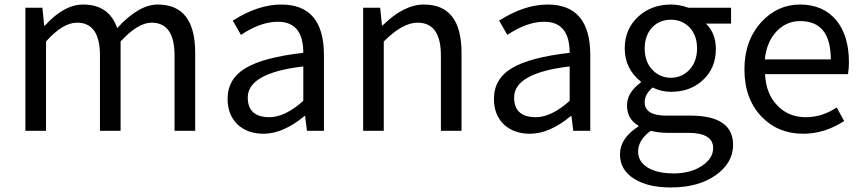

<svg xmlns="http://www.w3.org/2000/svg" viewBox="-20 -577 3807 847"><path d="M92 -543H167L175 -464H178Q262 -557 347 -557Q461 -557 497 -453Q592 -557 676 -557Q841 -557 841 -344V0H750V-332Q750 -477 649 -477Q588 -477 512 -394V0H421V-332Q421 -477 320 -477Q257 -477 183 -394V0H92Z M1029 -27Q984 -69 984 -141Q984 -229 1064 -277Q1143 -324 1318 -344Q1318 -481 1206 -481Q1129 -481 1043 -423L1007 -486Q1118 -557 1221 -557Q1409 -557 1409 -334V0H1334L1326 -65H1323Q1229 13 1143 13Q1073 13 1029 -27ZM1318 -132V-284Q1073 -255 1073 -147Q1073 -60 1169 -60Q1237 -60 1318 -132Z M1582 -543H1657L1665 -465H1668Q1762 -557 1850 -557Q2016 -557 2016 -344V0H1925V-332Q1925 -477 1822 -477Q1756 -477 1673 -394V0H1582Z M2204 -27Q2159 -69 2159 -141Q2159 -229 2239 -277Q2318 -324 2493 -344Q2493 -481 2381 -481Q2304 -481 2218 -423L2182 -486Q2293 -557 2396 -557Q2584 -557 2584 -334V0H2509L2501 -65H2498Q2404 13 2318 13Q2248 13 2204 -27ZM2493 -132V-284Q2248 -255 2248 -147Q2248 -60 2344 -60Q2412 -60 2493 -132Z M2778 212Q2715 173 2715 104Q2715 33 2796 -19V-23Q2746 -52 2746 -112Q2746 -169 2807 -213V-217Q2736 -274 2736 -363Q2736 -450 2797 -505Q2855 -557 2940 -557Q2978 -557 3016 -543H3205V-473H3094Q3138 -431 3138 -361Q3138 -276 3080 -223Q3025 -172 2940 -172Q2897 -172 2859 -191Q2824 -161 2824 -126Q2824 -67 2919 -67H3025Q3214 -67 3214 62Q3214 140 3140 194Q3062 250 2940 250Q2838 250 2778 212ZM3021 -269Q3055 -305 3055 -363Q3055 -421 3022 -456Q2989 -490 2940 -490Q2890 -490 2858 -457Q2824 -421 2824 -363Q2824 -305 2858 -269Q2891 -234 2940 -234Q2988 -234 3021 -269ZM3079 153Q3126 121 3126 76Q3126 9 3015 9H2921Q2887 9 2851 0Q2795 40 2795 92Q2795 136 2837 162Q2879 188 2953 188Q3028 188 3079 153Z M3340 -62Q3264 -141 3264 -271Q3264 -398 3339 -480Q3410 -557 3509 -557Q3611 -557 3669 -488Q3725 -420 3725 -302Q3725 -276 3721 -250H3355Q3359 -163 3409 -112Q3458 -60 3535 -60Q3607 -60 3671 -103L3704 -43Q3617 13 3524 13Q3412 13 3340 -62ZM3645 -315Q3645 -484 3510 -484Q3450 -484 3407 -440Q3362 -393 3354 -315Z"/></svg>

Font: Source Han Sans K Regular
Style: Regular
Weight: 400
Designer: Ryoko NISHIZUKA  (kana & ideographs); Paul D. Hunt (Latin, Greek & Cyrillic); Wenlong ZHANG  (bopomofo); Sandoll Communi
Foundry: Adobe Systems Incorporated
Version: Version 1.00 July 18, 2014, initial release